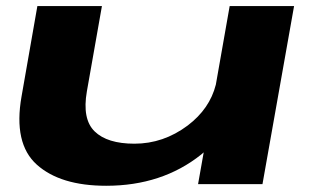

<svg xmlns="http://www.w3.org/2000/svg" viewBox="-20 -606 1050 632"><path d="M632 0 650.5 -104.5Q646.5 -101 642.5 -97.5Q513.5 5.5 329.5 5.5Q178.5 5.5 101 -64.2Q23.5 -134 51 -289L103 -586H315.5L266 -305.5Q250 -214 291.5 -173.5Q333 -133 422.5 -133Q518 -133 598 -193Q670.5 -248 690.5 -327.5L736 -586H948L844 0Z"/></svg>

Font: Anybody UltraExpanded Regular
Style: Bold Italic
Weight: 700
Width: 9
Italic angle: -10°
Designer: Tyler Finck
Foundry: Etcetera Type Company
Version: Version 1.010; ttfautohint (v1.8.3) -l 8 -r 50 -G 200 -x 14 